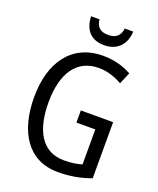

<svg xmlns="http://www.w3.org/2000/svg" viewBox="-166 -1018 932 1129"><g transform="rotate(20 300.0 -454.0)"><path d="M469 -918H416C411 -868 380 -849 337 -849C290 -849 263 -868 258 -918H205C209 -831 254 -784 335 -784C415 -784 466 -836 469 -918ZM338 -377V-301H456V-82C425 -73 390 -67 345 -67C201 -67 143 -190 143 -357C143 -543 218 -648 353 -648C404 -648 454 -632 500 -606L531 -679C479 -708 419 -724 353 -724C156 -724 53 -574 53 -358C53 -143 145 10 334 10C409 10 476 -2 540 -26V-377Z"/></g></svg>

Font: Noto Sans Kannada Condensed
Style: Regular
Weight: 400
Width: 3
Designer: Jelle Bosma - Monotype Design Team
Foundry: Monotype Imaging Inc.
Version: Version 2.005